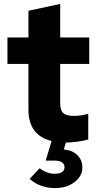

<svg xmlns="http://www.w3.org/2000/svg" viewBox="-20 -720 488 979"><path d="M261 239Q184 239 131 192L182 138Q219 166 258 166Q309 166 309 132Q309 117 296 108Q283 99 260 99H213L243 -1Q125 -30 125 -161V-394H18V-529H125V-665L287 -700V-529H435V-394H287V-193Q287 -158 302.5 -143.5Q318 -129 357 -129Q393 -129 430 -140V-9Q408 -2 374 2.5Q340 7 317 7H316L305 42Q349 46 374.5 71Q400 96 400 134Q400 178 360 208.5Q320 239 261 239Z"/></svg>

Font: Red Hat Display Black
Style: Regular
Weight: 900
Designer: Pentagram, MCKL
Foundry: Pentagram, MCKL
Version: Version 1.023; ttfautohint (v1.8.3)